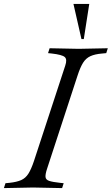

<svg xmlns="http://www.w3.org/2000/svg" viewBox="-50 -960 572 983"><path d="M-30 3 -22 -22 -1 -24Q36 -28 58.5 -38Q81 -48 95.5 -71Q110 -94 124 -136L284 -624Q295 -656 281.5 -668Q268 -680 215 -686L196 -688L204 -713L353 -710L502 -713L494 -688L473 -686Q436 -683 413 -672.5Q390 -662 375.5 -639Q361 -616 347 -573L191 -96Q182 -69 183 -54.5Q184 -40 201.5 -34Q219 -28 257 -24L276 -22L268 3L119 0ZM379 -760H367L326 -940H407Z"/></svg>

Font: Baskervville
Style: Italic
Weight: 400
Italic angle: -18°
Designer: ANRT
Foundry: ANRT
Version: Version 1.100